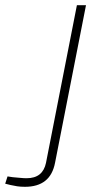

<svg xmlns="http://www.w3.org/2000/svg" viewBox="-157 -510 393 739"><path d="M-137 197 -128 169 -108 172Q-94 173 -80 174.5Q-66 176 -55 176Q-23 176 -4.5 161Q14 146 20 117L139 -490H174L55 116Q46 163 17 186Q-12 209 -61 209Q-78 209 -91 207Q-104 205 -117 202Z"/></svg>

Font: REM Thin
Style: Italic
Weight: 250
Italic angle: -11°
Designer: Octavio Pardo
Foundry: Ashler Design
Version: Version 1.005;gftools[0.9.28]